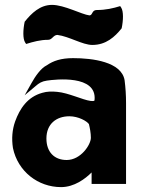

<svg xmlns="http://www.w3.org/2000/svg" viewBox="-20 -743 590 786"><path d="M172 -476C147 -464 124 -430 109 -403L81 -353L125 -390C140 -403 151 -410 172 -413C206 -418 378 -438 367 -333C367 -331 366 -328 350 -330C319 -334 260 -363 214 -367C192 -369 173 -369 153 -363C92 -346 61 -298 42 -246C30 -212 27 -176 33 -137C53 -41 136 23 230 23C284 23 329 -11 355 -37V10H496V-320C496 -354 494 -384 490 -415C477 -490 359 -505 279 -505C230 -505 198 -494 172 -476ZM253 -88C202 -88 170 -121 170 -176C170 -236 211 -267 264 -267C301 -267 336 -247 344 -235C348 -219 352 -198 352 -179C352 -151 311 -88 253 -88ZM177 -580C194 -580 198 -600 215 -600C263 -594 318 -559 358 -559C414 -559 450 -592 478 -627C485 -660 486 -697 476 -712L472 -718C443 -709 413 -702 376 -702C355 -702 360 -680 346 -680C314 -684 243 -723 193 -723C144 -723 109 -689 81 -654C74 -621 73 -584 83 -569L87 -563C116 -572 145 -580 177 -580Z"/></svg>

Font: Bluebird
Style: SfBdNrw
Weight: 700
Designer: Jasper
Foundry: Cannot Into Space Fonts
Version: Version 0.98